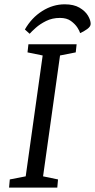

<svg xmlns="http://www.w3.org/2000/svg" viewBox="-20 -848 430 868"><path d="M272.6 -828.5Q313.4 -828.5 339.2 -813.4Q365 -798.3 377.5 -777.6Q389.9 -756.9 389.9 -739.9Q389.9 -728 374.1 -716.5Q358.3 -705.1 342.2 -698.3Q340.1 -707.4 329.8 -723.5Q319.5 -739.5 300.5 -753.3Q281.6 -767 251.1 -767Q216.3 -767 188.4 -753.1Q160.6 -739.2 141.6 -722.2Q122.6 -705.2 114 -695.3L92.5 -714.7Q122.9 -768 171.1 -798.2Q219.2 -828.5 272.6 -828.5ZM21 0 24.3 -36.8 96.2 -50.8 172.9 -597.2 104.4 -611.2 108.5 -648H326.4L322.4 -611.2L251.4 -597.2L174.7 -50.8L242.3 -36.8L239 0Z"/></svg>

Font: Faustina Light
Style: Italic
Weight: 300
Italic angle: -8°
Designer: Alfonso Garcia
Foundry: http://www.omnibus-type.com
Version: Version 1.200